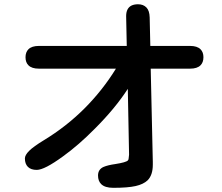

<svg xmlns="http://www.w3.org/2000/svg" viewBox="-20 -812 1040 900"><path d="M113.3 -581.1Q128.9 -596.7 162.1 -596.7H574.2L571.3 -736.3Q571.3 -773.4 596.7 -786.1Q609.4 -792 627 -792Q651.4 -792 666 -777.3Q680.7 -762.7 681.6 -730.5L684.6 -596.7H871.1Q904.3 -596.7 919.9 -581.1Q933.6 -567.4 933.6 -543.9Q933.6 -519.5 919.9 -505.9Q904.3 -490.2 871.1 -490.2H686.5L696.3 -53.7V-40Q696.3 8.8 671.9 33.2Q652.3 51.8 615.7 60.1Q579.1 68.4 510.7 68.4Q471.7 68.4 454.1 50.8Q439.5 36.1 439.5 10.7Q439.5 -17.6 464.8 -29.3Q485.4 -38.1 520.5 -43Q570.3 -50.8 579.1 -59.6Q583 -63.5 583 -69.3L585 -86.9L579.1 -395.5Q520.5 -304.7 424.8 -209Q348.6 -131.8 275.4 -79.1Q188.5 -15.6 152.3 -15.6Q125 -15.6 110.8 -29.8Q96.7 -43.9 96.7 -69.3Q96.7 -85 116.7 -105Q136.7 -125 186.5 -155.3Q291 -218.8 376 -303.7Q460.9 -388.7 523.4 -490.2H162.1Q128.9 -490.2 113.3 -505.9Q99.6 -519.5 99.6 -543.5Q99.6 -567.4 113.3 -581.1Z"/></svg>

Font: FakePearl
Style: SemiBold
Weight: 400
Version: Version 1.2